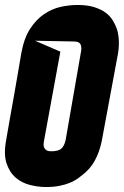

<svg xmlns="http://www.w3.org/2000/svg" viewBox="-20 -737 499 773"><path d="M292 -717Q331 -717 358.5 -708.5Q386 -700 404.5 -686.5Q423 -673 434 -655Q445 -637 451 -619Q464 -576 455 -521L390 -171Q381 -126 362 -91Q343 -56 311 -32Q304 -26 292 -17.5Q280 -9 262.5 -1.5Q245 6 220.5 11Q196 16 165 16Q135 16 102 8Q69 0 44 -21Q19 -42 6.5 -79Q-6 -116 5 -174Q9 -200 17.5 -246.5Q26 -293 35 -344.5Q44 -396 52.5 -445Q61 -494 66 -524Q77 -584 101.5 -621.5Q126 -659 158 -680.5Q190 -702 225 -709.5Q260 -717 292 -717ZM307 -534Q309 -551 303 -560.5Q297 -570 277 -570L121 -573L223 -529L157 -169Q156 -164 155.5 -157Q155 -150 157.5 -143.5Q160 -137 166.5 -132.5Q173 -128 187 -128Q213 -128 225.5 -137.5Q238 -147 244 -172Z"/></svg>

Font: Relentless
Style: Condensed Bold Italic
Weight: 700
Width: 3
Italic angle: -7°
Designer: Sparks studio
Foundry: Sparks Studio
Version: Version 1.101